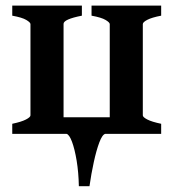

<svg xmlns="http://www.w3.org/2000/svg" viewBox="-20 -474 614 680"><path d="M270 -454.1V-418.5Q205.1 -405.8 205.1 -389.6V-58.6H368.7V-388.7Q368.7 -394.5 354 -403.3Q339.4 -412.1 304.2 -418.5V-454.1H550.8V-418.5Q517.6 -412.1 501.7 -403.8Q485.8 -395.5 485.8 -388.7V-65.4Q485.8 -59.1 501.7 -50.8Q517.6 -42.5 550.8 -35.6V0H353Q342.3 2.4 331.8 30.3Q321.3 58.1 312.3 99.6Q303.2 141.1 296.9 185.5H259.3Q258.3 136.7 251.5 95.2Q244.6 53.7 234.9 27.8Q225.1 2 215.3 0H23.4V-35.6Q56.2 -42.5 72 -50.8Q87.9 -59.1 87.9 -65.4V-388.7Q87.9 -394.5 73.2 -403.3Q58.6 -412.1 23.4 -418.5V-454.1Z"/></svg>

Font: Gentium Plus
Style: Bold
Weight: 700
Designer: Victor Gaultney, Annie Olsen, Iska Routamaa, Becca Hirsbrunner
Foundry: SIL International
Version: Version 6.101